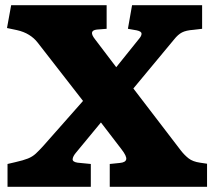

<svg xmlns="http://www.w3.org/2000/svg" viewBox="-20 -720 825 740"><path d="M9 0V-88L39 -95Q70 -102 87.5 -109Q105 -116 118 -128Q131 -140 149 -160L300 -331L125 -556Q112 -573 92 -585.5Q72 -598 45 -604L7 -612L23 -700H391V-609L353 -606Q320 -602 346 -569L428 -461L518 -573Q526 -583 525.5 -591Q525 -599 507 -603L473 -609L489 -700H759V-609L725 -605Q697 -603 681.5 -595Q666 -587 651 -568L494 -379L677 -140Q691 -122 707 -109.5Q723 -97 751 -93L778 -89V0H403V-88L442 -92Q464 -94 466.5 -106Q469 -118 448 -145L369 -248L274 -133Q261 -118 260 -107Q259 -96 279 -93L330 -88V0Z"/></svg>

Font: Literata 12pt ExtraBold
Style: Regular
Weight: 800
Designer: Latin by Veronika Burian and Jose Scaglione. Greek by Irene Vlachou. Cyrillic by Vera Evstafieva.
Foundry: TypeTogether
Version: Version 3.002